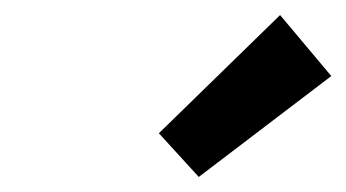

<svg xmlns="http://www.w3.org/2000/svg" viewBox="-20 -813 460 255"><path d="M244 -578 191 -636 352 -793 420 -712Z"/></svg>

Font: Ubuntu Sans
Style: Bold Italic
Weight: 700
Italic angle: -13.5°
Designer: Dalton Maag Ltd
Foundry: Dalton Maag Ltd
Version: Version 1.006